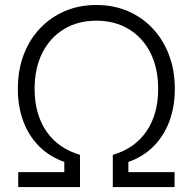

<svg xmlns="http://www.w3.org/2000/svg" viewBox="-20 -757 780 777"><path d="M53.7 0V-60.5H240.2V-101.6Q180.2 -123 137.9 -165.5Q95.7 -208 74 -267.1Q52.2 -326.2 52.2 -397.5Q52.2 -472.2 75.4 -534.2Q98.6 -596.2 141.4 -641.6Q184.1 -687 242.2 -711.9Q300.3 -736.8 369.6 -736.8Q439.5 -736.8 497.6 -711.9Q555.7 -687 598.1 -641.6Q640.6 -596.2 664.1 -534.2Q687.5 -472.2 687.5 -397.5Q687.5 -326.2 665.8 -267.1Q644 -208 602.1 -165.5Q560.1 -123 499.5 -101.6V-60.5H686.5V0H436.5V-130.4Q524.4 -155.8 572.3 -225.1Q620.1 -294.4 620.1 -397.5Q620.1 -481.4 588.6 -543.5Q557.1 -605.5 500.7 -639.4Q444.3 -673.3 370.1 -673.3Q295.4 -673.3 239.3 -639.4Q183.1 -605.5 151.6 -543.5Q120.1 -481.4 120.1 -397.5Q120.1 -294.9 167.7 -225.6Q215.3 -156.2 303.7 -130.4V0Z"/></svg>

Font: Inter 24pt Light
Style: Regular
Weight: 300
Designer: Rasmus Andersson
Foundry: rsms
Version: Version 4.001;git-66647c0bb